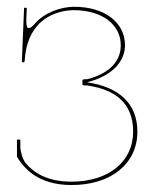

<svg xmlns="http://www.w3.org/2000/svg" viewBox="-20 -543 450 566"><path d="M198.5 -523C160 -523 111.5 -506 84 -474.5C75.5 -464.5 69 -460 65 -460C59.5 -460 57.5 -467.5 57.5 -483C57.5 -488 58 -498 59 -520H51L44.5 -362.5C44.5 -360.5 46 -359 48.5 -359C51 -359 52.5 -360.5 52.5 -362.5L54 -377C65 -484 143 -513 198.5 -513C281.5 -512.5 336 -470.5 336 -409.5C336 -366.5 308 -328 237.5 -309.5H231.5C226 -309.5 223 -308 223 -306V-294.5C223 -292.5 226 -291 231.5 -291H237.5C323 -278.5 372.5 -236.5 372.5 -155C372.5 -66.5 300 -7.5 191 -7.5C116.5 -7.5 79 -35.5 56.5 -61C46.5 -72.5 40 -98 40 -109V-131.5H30V-82C30 -81.5 30 -80.5 30.5 -80C48 -52 87.5 2.5 191 2.5C307.5 2.5 385 -60.5 385 -155C385 -241 326.5 -287 238.5 -300V-301C311 -319.5 348.5 -362 348.5 -409.5C348.5 -476.5 289 -523 198.5 -523Z"/></svg>

Font: ZnikomitSC
Style: Regular
Weight: 100
Designer: gluk
Foundry: gluk
Version: Version 0.55